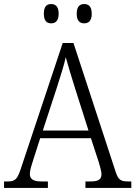

<svg xmlns="http://www.w3.org/2000/svg" viewBox="-21 -926 667 946"><path d="M394 -811C415 -811 431 -823 431 -858C431 -895 415 -906 394 -906C373 -906 357 -895 357 -858C357 -823 373 -811 394 -811ZM231 -811C252 -811 268 -823 268 -858C268 -895 252 -906 231 -906C210 -906 195 -895 195 -858C195 -823 210 -811 231 -811ZM-1 0H215V-32H184C140 -32 126 -45 126 -70C126 -87 137 -121 143 -139L177 -245H427L464 -132C469 -114 479 -84 479 -69C479 -44 467 -32 425 -32H400V0H626V-32H612C573 -32 562 -40 549 -79L341 -714H288L84 -102C65 -43 55 -32 17 -32H-1ZM190 -283 259 -494C276 -548 295 -606 303 -644C314 -603 332 -545 351 -484L415 -283Z"/></svg>

Font: Noto Serif Bengali SemiCondensed Light
Style: Regular
Weight: 300
Width: 4
Designer: Juan Bruce, Universal Thirst, Indian Type Foundry and the Monotype Design Team.
Foundry: Monotype Imaging Inc.
Version: Version 2.003